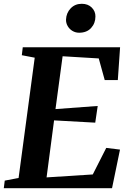

<svg xmlns="http://www.w3.org/2000/svg" viewBox="-29 -992 684 1012"><path d="M-9 0 -4 -40 69 -54 154 -688 86 -701 91 -743H604L592 -570H523L491.5 -684L301 -695.5L263.5 -417L486 -433.5L473 -345.5L256 -357.5L216.5 -57L460 -72.5L531 -212.5L603.5 -203.5L561.5 0ZM388 -819.5Q369 -819.5 353 -829Q337 -838.5 327.8 -854.5Q318.5 -870.5 319 -889Q320.5 -924 343.5 -948Q366.5 -972 402 -972Q435 -972 454.8 -952Q474.5 -932 474 -905Q474 -869.5 451.2 -844.5Q428.5 -819.5 388 -819.5Z"/></svg>

Font: Merriweather 48pt
Style: Bold Italic
Weight: 700
Italic angle: -7.8°
Version: Version 2.101